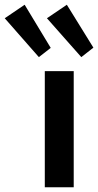

<svg xmlns="http://www.w3.org/2000/svg" viewBox="-117 -790 414 810"><path d="M-13 -770 97 -588 47 -549 -97 -713ZM165 -770 277 -589 226 -549 81 -713ZM194 -490V0H72V-490Z"/></svg>

Font: Exo 2 Semi Bold
Style: Regular
Weight: 600
Designer: Natanael Gama
Version: Version 1.001;PS 001.001;hotconv 1.0.88;makeotf.lib2.5.64775